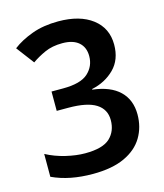

<svg xmlns="http://www.w3.org/2000/svg" viewBox="-110 -807 771 901"><g transform="rotate(-15 275.5 -357.0)"><path d="M230 10Q174 10 125 0.5Q76 -9 33 -29V-140Q76 -117 126.5 -105Q177 -93 220 -93Q306 -93 341 -126Q376 -159 376 -213Q376 -265 333 -292.5Q290 -320 198 -320H142V-414H198Q284 -414 320 -447Q356 -480 356 -529Q356 -572 328.5 -596Q301 -620 249 -620Q200 -620 163.5 -603.5Q127 -587 99 -567L34 -653Q73 -683 129 -703.5Q185 -724 257 -724Q362 -724 422.5 -677.5Q483 -631 483 -551Q483 -478 439 -434Q395 -390 329 -376V-373Q415 -363 459.5 -320Q504 -277 504 -206Q504 -144 474.5 -95Q445 -46 384.5 -18Q324 10 230 10Z"/></g></svg>

Font: Noto Sans Devanagari UI SemiBold
Style: Regular
Weight: 600
Designer: Jelle Bosma - Monotype Design Team
Foundry: Monotype Imaging Inc.
Version: Version 2.003; ttfautohint (v1.8.4.7-5d5b)